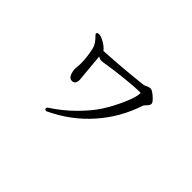

<svg xmlns="http://www.w3.org/2000/svg" viewBox="-77 -808 1154 1154"><g transform="rotate(45 500.0 -231.0)"><path d="M234.4 -497.1Q234.4 -506.8 252 -506.8Q269.5 -506.8 299.3 -488.8Q329.1 -470.7 339.8 -454.1Q490.2 -461.9 654.3 -480.5Q659.2 -480.5 673.8 -488.3Q687.5 -495.1 701.2 -495.1Q713.9 -495.1 741.7 -470.7Q769.5 -446.3 769.5 -434.6Q769.5 -421.9 755.9 -408.2Q742.2 -393.6 741.2 -390.6Q693.4 -245.1 594.7 -133.8Q496.1 -22.5 357.4 43Q356.4 44.9 352.5 44.9Q338.9 44.9 338.9 32.2Q338.9 29.3 344.7 23.4Q421.9 -26.4 483.9 -88.9Q545.9 -151.4 580.6 -205.1Q615.2 -258.8 646 -327.6Q676.8 -396.5 676.8 -431.6Q676.8 -434.6 671.9 -434.6Q630.9 -434.6 547.9 -425.8Q464.8 -417 424.8 -410.2Q383.8 -403.3 373 -403.3Q361.3 -403.3 345.7 -412.1Q362.3 -239.3 362.3 -229.5Q362.3 -192.4 333 -192.4Q313.5 -192.4 304.2 -214.4Q294.9 -236.3 294.9 -256.8L297.9 -301.8Q297.9 -361.3 283.2 -421.9Q276.4 -451.2 238.3 -488.3Q234.4 -492.2 234.4 -497.1Z"/></g></svg>

Font: GenEi Koburi Mincho v6
Style: Regular
Weight: 400
Designer: o_tamon (Modified)
Foundry: o_tamon / Adobe Systems Incorporated
Version: Version 6.1